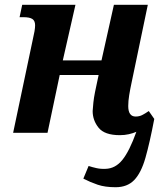

<svg xmlns="http://www.w3.org/2000/svg" viewBox="-20 -556 682 804"><path d="M464 228Q420 228 389 217.5Q358 207 329 192L351 139Q366 144 384 148Q402 152 422 151Q463 150 492.5 113.5Q522 77 551 -4Q537 2 519.5 6Q502 10 482 10Q418 10 393 -21Q368 -52 368 -91Q369 -107 371 -126.5Q373 -146 378 -171L393 -242H230L179 0H35L117 -389Q122 -410 124.5 -425Q127 -440 127 -450Q127 -469 115.5 -476.5Q104 -484 79 -484H62L73 -536H296L243 -303H405L457 -536H599L531 -210Q525 -182 521 -157.5Q517 -133 517 -112Q517 -68 548 -68Q563 -68 575 -74Q587 -80 603 -91L626 -58Q607 42 589 105Q571 168 542 198Q513 228 464 228Z"/></svg>

Font: Noto Serif SemiCondensed
Style: Bold Italic
Weight: 700
Width: 4
Italic angle: -12°
Designer: Monotype Design Team
Foundry: Monotype Imaging Inc.
Version: Version 2.014